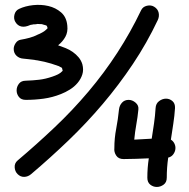

<svg xmlns="http://www.w3.org/2000/svg" viewBox="-20 -739 762 773"><path d="M163.1 -617.2Q165 -618.2 168.9 -622.6Q172.9 -627 171.9 -625Q169.9 -634.8 166 -636.7Q160.2 -638.7 153.8 -640.1Q147.5 -641.6 151.4 -641.6Q146.5 -641.6 140.6 -642.1Q134.8 -642.6 129.9 -642.6Q127.9 -641.6 121.1 -641.1Q114.3 -640.6 118.2 -641.6Q114.3 -640.6 110.8 -640.1Q107.4 -639.6 102.5 -638.7Q81.1 -628.9 65.9 -632.3Q50.8 -635.7 42 -650.4Q34.2 -663.1 38.1 -679.7Q42 -696.3 56.6 -703.1Q81.1 -714.8 113.3 -718.3Q145.5 -721.7 174.8 -714.8Q204.1 -708 226.1 -689Q248 -669.9 251 -635.7Q253.9 -610.4 243.2 -590.8Q232.4 -571.3 213.9 -556.6Q228.5 -551.8 244.1 -545.4Q259.8 -539.1 272.9 -529.8Q286.1 -520.5 296.4 -508.3Q306.6 -496.1 311.5 -480.5Q317.4 -458 311.5 -439.5Q305.7 -420.9 292.5 -405.3Q279.3 -389.6 261.2 -378.4Q243.2 -367.2 225.6 -360.4Q191.4 -346.7 155.8 -341.8Q120.1 -336.9 84 -336.9Q65.4 -336.9 56.2 -348.6Q46.9 -360.4 46.9 -375Q46.9 -389.6 56.2 -401.9Q65.4 -414.1 84 -414.1Q112.3 -415 137.7 -418Q163.1 -420.9 191.4 -430.7Q203.1 -434.6 213.9 -439.9Q224.6 -445.3 232.4 -454.1Q229.5 -464.8 229.5 -465.8Q226.6 -467.8 223.1 -469.2Q219.7 -470.7 216.8 -472.7Q184.6 -484.4 159.2 -490.2L129.9 -496.1Q126 -496.1 118.2 -498Q101.6 -500 92.3 -501Q83 -502 74.2 -502.9Q57.6 -503.9 46.4 -514.6Q35.2 -525.4 35.2 -542Q35.2 -553.7 43 -565.4Q50.8 -577.1 63.5 -579.1Q81.1 -582 99.1 -586.9Q117.2 -591.8 131.8 -599.6Q139.6 -602.5 149.4 -607.9Q159.2 -613.3 163.1 -617.2ZM105.5 -38.1Q92.8 -27.3 77.6 -26.9Q62.5 -26.4 50.8 -38.1Q40 -48.8 39.1 -65.4Q38.1 -82 50.8 -92.8Q127 -157.2 199.2 -225.6Q271.5 -293.9 335.9 -370.1Q463.9 -521.5 547.9 -697.3Q554.7 -711.9 571.3 -715.8Q587.9 -719.7 600.6 -711.9Q615.2 -703.1 618.7 -688Q622.1 -672.9 615.2 -658.2Q571.3 -565.4 515.1 -481.4Q459 -397.5 394 -320.8Q329.1 -244.1 255.9 -173.8Q182.6 -103.5 105.5 -38.1ZM651.4 -23.4Q651.4 -4.9 638.7 4.4Q626 13.7 611.3 13.7Q596.7 13.7 585 4.4Q573.2 -4.9 573.2 -23.4Q573.2 -63.5 579.1 -101.6Q553.7 -100.6 528.3 -99.6Q502.9 -98.6 477.5 -98.6Q457 -98.6 447.8 -112.8Q438.5 -127 440.4 -142.6Q440.4 -182.6 447.8 -220.7Q455.1 -258.8 459 -297.9Q460.9 -314.5 471.2 -325.7Q481.4 -336.9 498 -336.9Q512.7 -336.9 525.9 -325.7Q539.1 -314.5 537.1 -297.9Q534.2 -267.6 528.8 -237.8Q523.4 -208 520.5 -176.8Q538.1 -177.7 555.7 -178.7Q573.2 -179.7 590.8 -180.7Q595.7 -211.9 600.1 -242.2Q604.5 -272.5 606.4 -303.7Q607.4 -322.3 620.6 -332Q633.8 -341.8 648.4 -341.8Q663.1 -341.8 674.3 -332Q685.5 -322.3 684.6 -303.7Q682.6 -272.5 677.7 -240.7Q672.9 -209 668 -176.8Q677.7 -170.9 682.6 -160.2Q687.5 -149.4 686 -138.2Q684.6 -127 677.2 -117.2Q669.9 -107.4 657.2 -104.5Q651.4 -64.5 651.4 -23.4Z"/></svg>

Font: Schoolbell
Style: Regular
Weight: 400
Designer: Font Diner, Inc
Foundry: Font Diner, Inc
Version: Version 1.000